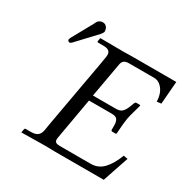

<svg xmlns="http://www.w3.org/2000/svg" viewBox="-163 -875 1009 1025"><g transform="rotate(30 341.0 -362.5)"><path d="M474.1 -360.8Q498.5 -360.8 510.5 -371.3Q522.5 -381.8 532.2 -404.8Q534.2 -409.7 538.1 -419.9Q542 -430.2 543.9 -435.1Q547.9 -442.9 553.2 -442.9H575.2Q578.1 -442.9 578.1 -439Q575.7 -428.7 566.2 -396Q556.6 -363.3 553.2 -344.2Q547.9 -313 543.9 -248L541 -245.1H518.1Q515.1 -245.1 513.2 -247.1Q511.2 -251 511.2 -252V-283.2Q510.3 -306.2 501.2 -316.7Q492.2 -327.1 467.8 -327.1H451.2H328.1L283.2 -71.8Q282.2 -67.9 282.2 -62Q282.2 -49.3 290 -44.2Q297.9 -39.1 313 -39.1H453.1H504.9Q550.8 -39.1 582 -72Q613.3 -105 636.2 -165Q640.6 -164.1 649.2 -162.6Q657.7 -161.1 662.1 -160.2Q652.8 -133.8 634.8 -80.1Q616.7 -26.4 607.9 0H465.8H307.1L245.1 -1H229Q207.5 -0.5 164.6 0Q121.6 0.5 100.1 1Q100.6 -2.4 102.1 -9.5Q103.5 -16.6 104 -20Q104 -21 106 -24.9Q107.9 -26.9 112.8 -26.9H143.1Q171.4 -26.9 184.8 -38.1Q198.2 -49.3 202.1 -71.8Q203.6 -80.1 206.5 -97.9Q209.5 -115.7 210.9 -124L282.2 -522Q283.7 -530.8 286.6 -548.3Q289.6 -565.9 291 -574.2Q292 -579.1 292 -586.9Q292 -603.5 281.5 -611.3Q271 -619.1 247.1 -619.1H216.8Q212.9 -619.1 210.9 -621.1Q210 -623 210 -625Q210.4 -628.4 211.9 -635.5Q213.4 -642.6 213.9 -646Q235.4 -646 279.1 -645.5Q322.8 -645 344.2 -645H358.9L420.9 -646H629.9H682.1Q680.2 -622.6 676.5 -575.9Q672.9 -529.3 670.9 -505.9Q666.5 -505.4 657.5 -504.4Q648.4 -503.4 644 -502.9Q644 -525.9 636.5 -548.6Q628.9 -571.3 611.1 -588.6Q593.3 -606 568.8 -606H534.2H448.2H413.1Q394.5 -606 384.3 -598.6Q374 -591.3 371.1 -574.2L333 -360.8ZM183.1 -726.1Q198.7 -726.1 207.8 -715.1Q216.8 -704.1 216.8 -688Q216.8 -687 216.3 -685.5Q215.8 -684.1 215.8 -683.1Q215.3 -682.1 212.9 -678.2Q210.4 -674.3 209 -671.9Q205.1 -668 204.1 -666L96.2 -550.8Q88.4 -543 83 -543Q78.6 -543 74.7 -546.6Q70.8 -550.3 70.8 -555.2Q70.8 -556.6 74.2 -565.9L145 -693.8Q146 -696.3 148.4 -700.9Q150.9 -705.6 151.9 -708Q156.2 -716.3 165.3 -721.2Q174.3 -726.1 183.1 -726.1Z"/></g></svg>

Font: Common Serif
Style: Italic
Weight: 400
Italic angle: -12°
Designer: Philipp H. Poll, Khaled Hosny
Foundry: Stefan Peev, Context Ltd.
Version: Version 1.026